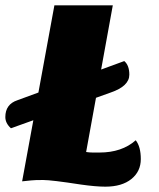

<svg xmlns="http://www.w3.org/2000/svg" viewBox="-49 -680 598 720"><path d="M-8 -199Q-29 -218 -29 -241Q-29 -289 16 -304L417 -451Q436 -435 436 -400Q436 -357 366 -333ZM460 -154Q479 -130 479 -83.5Q479 -37 443.5 -8.5Q408 20 346 20Q310 20 254 12Q144 -5 112.5 -5Q81 -5 68 -3.5Q55 -2 34 0L155 -660H374L274 -110Q287 -108 299 -108H324Q408 -108 460 -154Z"/></svg>

Font: Sansita One
Style: Regular
Weight: 400
Designer: Pablo Cosgaya
Foundry: Omnibus-Type
Version: Version 1.001